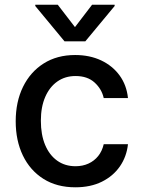

<svg xmlns="http://www.w3.org/2000/svg" viewBox="-20 -787 608 818"><path d="M301.1 11Q221.9 11 165 -25Q108 -61.1 77.4 -124.6Q46.9 -188.2 46.9 -270.2Q46.9 -353.3 78.1 -417.1Q109.4 -480.8 166.2 -516.7Q223 -552.6 300.1 -552.6Q362.2 -552.6 410.9 -529.7Q459.5 -506.7 489.5 -465.6Q519.5 -424.4 525.2 -369.3H421.9Q413.4 -407.7 383 -435.4Q352.6 -463.1 301.8 -463.1Q257.5 -463.1 224.3 -439.8Q191.1 -416.5 172.6 -373.8Q154.1 -331 154.1 -272.7Q154.1 -213.1 172.2 -169.7Q190.3 -126.4 223.5 -102.6Q256.7 -78.8 301.8 -78.8Q332 -78.8 356.7 -90Q381.4 -101.2 398.3 -122.2Q415.1 -143.1 421.9 -172.6H525.2Q519.5 -119.7 490.8 -78.1Q462 -36.6 413.9 -12.8Q365.8 11 301.1 11ZM226.2 -766.7 299.4 -671.5 372.2 -766.7H468.4V-761.4L343.4 -610.8H255L130.3 -761.4V-766.7Z"/></svg>

Font: InterMG Medium
Style: Regular
Weight: 500
Designer: Rasmus Andersson
Foundry: rsms
Version: Version 3.019;December 26, 2023;FontCreator 15.0.0.2955 64-b